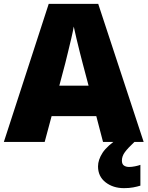

<svg xmlns="http://www.w3.org/2000/svg" viewBox="-20 -737 766 997"><path d="M515 0 480 -134H248L212 0H0L233 -717H490L726 0ZM409 -409Q404 -428 395 -463.5Q386 -499 377 -537Q368 -575 363 -599Q359 -575 350.5 -539Q342 -503 333.5 -468Q325 -433 319 -409L288 -292H440ZM613 97Q613 115 623.5 122.5Q634 130 651 130Q664 130 681.5 126.5Q699 123 709 119V227Q693 232 672 236Q651 240 624 240Q567 240 528 209.5Q489 179 489 127Q489 93 512.5 56.5Q536 20 603 -25L678 0Q644 32 628.5 53Q613 74 613 97Z"/></svg>

Font: Noto Sans Meetei Mayek Black
Style: Regular
Weight: 900
Designer: Monotype Design Team and Neelakash Kshetrimayum
Foundry: Monotype Imaging Inc.
Version: Version 2.002; ttfautohint (v1.8.4.7-5d5b)